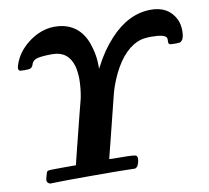

<svg xmlns="http://www.w3.org/2000/svg" viewBox="-78 -790 958 878"><g transform="rotate(-10 401.0 -351.5)"><path d="M210 -702Q216 -703 229 -703Q252 -703 269 -699Q359 -679 386 -573Q397 -534 397 -491V-478L404 -491Q438 -557 485 -608Q572 -703 677 -703Q757 -703 790 -639Q802 -615 802 -584Q802 -550 791 -539Q786 -533 781 -532Q776 -531 757 -531L736 -532L732 -535L729 -539V-549Q730 -559 728 -563Q721 -581 658 -581Q628 -581 609 -576Q531 -553 477 -443Q453 -392 443 -351Q441 -345 423.5 -273Q406 -201 388.5 -133Q371 -65 371 -64Q371 -62 428 -62Q490 -62 495 -57Q501 -53 501 -44Q501 -27 492 -9Q488 -3 480 0L431 -1Q401 -2 278 -2Q155 -2 127 -1L85 0Q71 -6 71 -17Q71 -23 74 -33Q78 -49 80 -53.5Q82 -58 88 -60Q91 -62 154 -62H216Q217 -68 235 -139Q253 -210 271.5 -284Q290 -358 291 -360Q300 -405 300 -452Q299 -483 293 -507Q272 -581 198 -581Q152 -581 129 -575.5Q106 -570 100 -548Q96 -537 86 -533Q82 -531 60 -531L39 -532Q32 -537 32 -544Q32 -551 36 -562Q54 -616 103.5 -655.5Q153 -695 210 -702Z"/></g></svg>

Font: MathJax_Math
Style: Bold Italic
Weight: 700
Version: Version 1.1